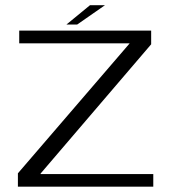

<svg xmlns="http://www.w3.org/2000/svg" viewBox="-20 -704 668 724"><path d="M47.5 0H558V-47.5H133V-49.5L550 -537V-588.5H52.5V-540.5H468.5V-540L47.5 -50.5ZM230.5 -611.5H271L376 -684.5H319.5Z"/></svg>

Font: Anybody Expanded Light
Style: Regular
Weight: 300
Width: 7
Version: Version 1.113;gftools[0.9.25]